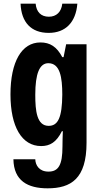

<svg xmlns="http://www.w3.org/2000/svg" viewBox="-20 -785 547 1045"><path d="M245 -606C337 -606 393 -664 401 -765H319C314 -720 287 -694 246 -694C203 -694 178 -720 174 -765H92C96 -664 149 -606 245 -606ZM239 240C366 240 451 188 451 -8V-544H340L326 -474H319C289 -531 252 -554 200 -554C98 -554 37 -449 37 -271C37 -95 99 10 204 10C252 10 287 -11 317 -71H322C321 -43 320 -15 320 13C320 113 298 149 244 149C193 149 173 114 172 82H53C55 199 131 240 239 240ZM245 -100C180 -100 172 -182 172 -269C172 -384 195 -441 243 -441C307 -441 319 -364 319 -270C318 -146 296 -100 245 -100Z"/></svg>

Font: Kathrein 77 Bold Condensed
Style: Regular
Weight: 700
Width: 3
Designer: Lazydogs Typefoundry, based on Open Sans by Ascender Corporation
Foundry: Lazydogs Typefoundry
Version: Version 1.003;PS 001.003;hotconv 1.0.88;makeotf.lib2.5.64775